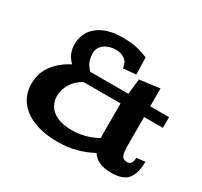

<svg xmlns="http://www.w3.org/2000/svg" viewBox="-141 -853 1111 1055"><g transform="rotate(30 415.0 -325.0)"><path d="M671.9 12.7Q627.4 12.7 596.9 -0.7Q566.4 -14.2 549.3 -41.5Q499 -14.6 446 -1Q393.1 12.7 332 12.7Q243.7 12.7 180.2 -12.7Q116.7 -38.1 82.8 -84.5Q48.8 -130.9 48.8 -193.8Q48.8 -261.2 86.9 -312.3Q125 -363.3 189.5 -396Q164.6 -420.4 155 -446.8Q145.5 -473.1 145.5 -496.6Q145.5 -574.7 202.4 -618.9Q259.3 -663.1 356.9 -663.1Q422.4 -663.1 464.8 -650.4Q507.3 -637.7 520 -630.9L522.9 -523.9L441.9 -516.6Q439.5 -552.7 415.3 -569.6Q391.1 -586.4 360.8 -586.4Q332.5 -586.4 308.8 -576.9Q285.2 -567.4 271 -549.3Q256.8 -531.2 256.8 -505.9Q256.8 -486.3 262.9 -462.9Q269 -439.5 295.4 -410.6H538.1L548.8 -507.8L676.3 -524.4V-411.1H795.9V-343.3H676.8V-167Q676.8 -124.5 684.1 -103.3Q691.4 -82 718.8 -82Q735.4 -82 743.4 -93.5Q751.5 -105 751.5 -127.4L805.7 -134.3Q805.7 -61 776.6 -24.2Q747.6 12.7 671.9 12.7ZM370.6 -82Q411.1 -82 450.7 -92.5Q490.2 -103 528.3 -124Q527.8 -129.4 527.6 -142.3Q527.3 -155.3 527.3 -161.6V-343.3H291Q245.6 -315.9 224.9 -279.3Q204.1 -242.7 204.1 -203.1Q204.1 -172.9 220 -145Q235.8 -117.2 272.2 -99.6Q308.6 -82 370.6 -82Z"/></g></svg>

Font: Kameron
Style: Regular
Weight: 400
Designer: Vernon Adams
Foundry: Vernon Adams
Version: Version 1.100